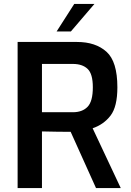

<svg xmlns="http://www.w3.org/2000/svg" viewBox="-20 -950 660 970"><path d="M69 -738H369Q463 -738 518 -688.5Q573 -639 573 -509Q573 -411 538.5 -366Q504 -321 448 -302L590 0H465L337 -284Q276 -284 192 -286V0H69ZM348 -383Q396 -383 422.5 -410.5Q449 -438 449 -509Q449 -577 422.5 -602Q396 -627 348 -627H192V-383ZM355 -930H457L338 -791H266Z"/></svg>

Font: Exo SemiBold
Style: Regular
Weight: 600
Designer: Natanael Gama
Foundry: Natanael Gama
Version: Version 1.500